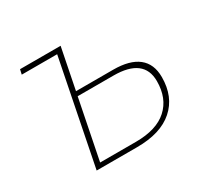

<svg xmlns="http://www.w3.org/2000/svg" viewBox="-148 -883 1107 1066"><g transform="rotate(-30 405.5 -350.0)"><path d="M543 -439Q649 -439 703 -396Q757 -353 757 -269Q757 -143 676 -71.5Q595 0 443 0H184L317 -669H90L97 -700H357L305 -439ZM452 -29Q585 -29 653.5 -91Q722 -153 722 -263Q722 -410 528 -410H299L223 -29Z"/></g></svg>

Font: Montserrat ExtraLight
Style: Italic
Weight: 200
Italic angle: -11.3°
Designer: Julieta Ulanovsky
Foundry: Julieta Ulanovsky
Version: Version 9.000; ttfautohint (v1.8.4.7-5d5b)